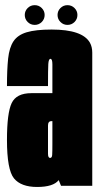

<svg xmlns="http://www.w3.org/2000/svg" viewBox="-20 -720 386 744"><path d="M216.5 0 207.5 -22Q186.5 4.5 124 4.5Q61.5 4.5 34.2 -28.8Q7 -62 7 -178Q7 -282 25.2 -320.5Q43.5 -359 101.5 -359H183V-470.5Q183 -492 175.5 -492Q168.5 -492 167.2 -472.2Q166 -452.5 166 -386.5H7Q7 -450.5 11.5 -493Q16 -535.5 32.2 -560Q48.5 -584.5 83.5 -595Q118.5 -605.5 180 -605.5Q299.5 -605.5 328.5 -554.5Q337.5 -538 337.5 -516Q337.5 -427 337.5 -287V0ZM183 -163.5V-250.5H179Q166 -250.5 166 -233.5V-124.5Q166 -108 174 -108Q181.5 -108 182.2 -119.8Q183 -131.5 183 -163.5ZM114.5 -623.5Q98.5 -623.5 87.2 -634.8Q76 -646 76 -662Q76 -677.5 87.2 -688.8Q98.5 -700 114.5 -700Q130.5 -700 141.8 -688.8Q153 -677.5 153 -662Q153 -646 141.8 -634.8Q130.5 -623.5 114.5 -623.5ZM241.5 -623.5Q225.5 -623.5 214.2 -634.8Q203 -646 203 -662Q203 -677.5 214.2 -688.8Q225.5 -700 241.5 -700Q257.5 -700 268.8 -688.8Q280 -677.5 280 -662Q280 -646 268.8 -634.8Q257.5 -623.5 241.5 -623.5Z"/></svg>

Font: Anybody UltraCondensed ExtraBold
Style: Regular
Weight: 800
Width: 1
Designer: Tyler Finck
Foundry: Etcetera Type Company
Version: Version 1.010; ttfautohint (v1.8.3) -l 8 -r 50 -G 200 -x 14 